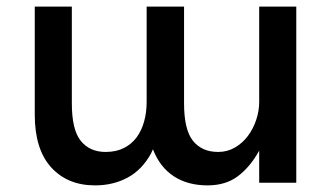

<svg xmlns="http://www.w3.org/2000/svg" viewBox="-20 -552 1000 580"><path d="M875 -532V0H763V-97Q736 -48 699 -20Q662 8 607 8Q547 8 505 -19.5Q463 -47 442 -101L436 -88Q409 -39 365.5 -15.5Q322 8 267 8Q184 8 134.5 -46.5Q85 -101 85 -206V-532H197V-240Q197 -160 224 -126.5Q251 -93 299 -93Q331 -93 354.5 -105Q378 -117 393 -137.5Q408 -158 415.5 -185.5Q423 -213 423 -244V-532H424H535H536V-240Q536 -160 563 -126.5Q590 -93 639 -93Q667 -93 690 -106.5Q713 -120 729 -141.5Q745 -163 754 -190Q763 -217 763 -244V-532Z"/></svg>

Font: Montserrat_am3
Style: Regular
Weight: 400
Designer: Julieta Ulanovsky
Foundry: Julieta Ulanovsky, Armenina letters added by Vahan Hovhannisyan
Version: Version 2.001